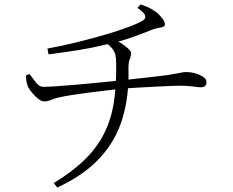

<svg xmlns="http://www.w3.org/2000/svg" viewBox="-20 -789 1040 858"><path d="M220 29Q304 -22 359 -76Q414 -130 445.5 -193Q477 -256 489 -333Q501 -410 499 -507Q499 -530 495.5 -544.5Q492 -559 481.5 -572Q471 -585 450 -602L480 -617Q497 -611 517 -598.5Q537 -586 551.5 -573Q566 -560 566 -551Q566 -542 563 -534.5Q560 -527 557 -516Q554 -505 554 -487Q558 -363 528 -262Q498 -161 426.5 -83.5Q355 -6 236 49ZM176 -336Q165 -336 150 -348Q135 -360 122 -376Q109 -392 104 -404Q97 -421 96 -452L112 -458Q128 -436 142 -418.5Q156 -401 174 -401Q195 -401 230.5 -403.5Q266 -406 308 -409.5Q350 -413 392 -417Q434 -421 468 -424.5Q502 -428 521 -430Q556 -434 596 -438Q636 -442 671 -446.5Q706 -451 725 -453Q757 -458 772 -461Q787 -464 795.5 -465.5Q804 -467 814 -467Q832 -467 852 -461.5Q872 -456 887.5 -445.5Q903 -435 903 -422Q903 -413 898 -406Q893 -399 877 -399Q866 -399 841.5 -402.5Q817 -406 781 -406Q763 -406 731 -404.5Q699 -403 661.5 -401Q624 -399 588 -397Q552 -395 526 -393Q501 -390 461.5 -385.5Q422 -381 379.5 -375.5Q337 -370 302 -364.5Q267 -359 250 -355Q228 -351 211 -343.5Q194 -336 176 -336ZM192 -572Q258 -584 325 -600.5Q392 -617 453 -635Q514 -653 558.5 -670Q603 -687 621 -699Q632 -707 628.5 -719.5Q625 -732 594 -754L608 -769Q635 -761 653.5 -750.5Q672 -740 683 -731Q693 -722 705 -707Q717 -692 717 -680Q717 -672 708.5 -669Q700 -666 687.5 -664Q675 -662 662 -657Q634 -646 605 -635Q576 -624 545.5 -614Q515 -604 483 -597Q453 -590 418.5 -582Q384 -574 332 -565.5Q280 -557 197 -546Z"/></svg>

Font: Noto Serif HK ExtraLight Light
Style: Regular
Weight: 300
Version: Version 2.002-H1;hotconv 1.1.0;makeotfexe 2.6.0